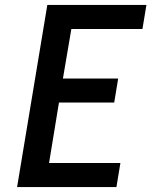

<svg xmlns="http://www.w3.org/2000/svg" viewBox="-20 -755 616 775"><path d="M49 0H450L466 -97H178L218 -341H441L457 -438H234L268 -638H555L571 -735H171Z"/></svg>

Font: Iosevka Sparkle SmBdObl
Style: Regular
Weight: 600
Italic angle: -9°
Designer: Belleve Invis
Foundry: Belleve Invis
Version: Version 4.5.0; ttfautohint (v1.8.3)